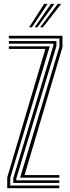

<svg xmlns="http://www.w3.org/2000/svg" viewBox="-20 -988 366 1008"><path d="M85.6 -55.1 292.1 -743.2V-786.2H26.5V-800H307.9V-740.7L109 -68.8H291.5V-55.1ZM18 0V-56.5L218.1 -731.2H26.5V-744.9H241.1L33.8 -54.7V-13.8H291.5V0ZM49.7 -27.5V-52.6L260.4 -749.6V-758.7H26.5V-772.5H276.2V-746L65.5 -50.1V-41.3H291.5V-27.5ZM133.1 -845 211.9 -967.8H230.1L147.9 -845ZM190.8 -845 283.3 -967.8H301.5L205.6 -845ZM162.1 -845 247.6 -967.8H265.8L176.6 -845Z"/></svg>

Font: Big Shoulders Inline Text Thin
Style: Regular
Weight: 100
Designer: Patric King
Foundry: XO Type Co
Version: Version 2.002